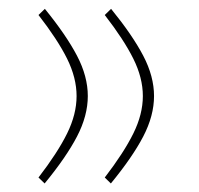

<svg xmlns="http://www.w3.org/2000/svg" viewBox="-20 -413 459 443"><path d="M221.7 -3.4Q265.6 -60.5 287.6 -105Q309.6 -149.4 309.6 -191.4Q309.6 -233.4 287.6 -277.6Q265.6 -321.8 221.7 -378.4L236.3 -392.6Q285.6 -332 310.5 -284.4Q335.4 -236.8 335.4 -191.4Q335.4 -146 310.5 -98.1Q285.6 -50.3 235.8 10.3ZM68.8 -3.4Q112.8 -60.5 134.8 -105Q156.7 -149.4 156.7 -191.4Q156.7 -233.4 134.8 -277.6Q112.8 -321.8 68.8 -378.4L83.5 -392.6Q132.8 -332 157.7 -284.4Q182.6 -236.8 182.6 -191.4Q182.6 -146 157.7 -98.1Q132.8 -50.3 83 10.3Z"/></svg>

Font: Vazirmatn FD Thin
Style: Regular
Weight: 100
Designer: Saber Rastikerdar
Foundry: Saber Rastikerdar
Version: Version 33.003